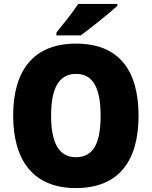

<svg xmlns="http://www.w3.org/2000/svg" viewBox="-20 -947 772 977"><path d="M577 -917V-927H378C349 -882 301 -824 267 -781V-767H391C444 -806 537 -880 577 -917ZM685 -358C685 -587 587 -725 367 -725C149 -725 47 -587 47 -359C47 -130 150 10 366 10C586 10 685 -130 685 -358ZM240 -358C240 -494 277 -571 367 -571C456 -571 492 -495 492 -358C492 -221 457 -147 366 -147C278 -147 240 -223 240 -358Z"/></svg>

Font: Noto Sans Devanagari UI SemiCondensed Black
Style: Regular
Weight: 900
Width: 4
Designer: Jelle Bosma - Monotype Design Team
Foundry: Monotype Imaging Inc.
Version: Version 2.004